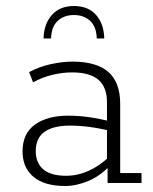

<svg xmlns="http://www.w3.org/2000/svg" viewBox="-20 -609 509 639"><path d="M196 10Q128 10 91.5 -20.5Q55 -51 55 -105Q55 -165 96.5 -194.5Q138 -224 206 -224Q242 -224 277 -219Q312 -214 351 -204L336 -196V-269Q336 -319 307.5 -343.5Q279 -368 220 -368Q188 -368 154.5 -360Q121 -352 90 -335L77 -369Q110 -387 149 -395.5Q188 -404 221 -404Q301 -404 340.5 -369.5Q380 -335 380 -264V-33H451V0H338V-60L344 -56Q313 -23 273.5 -6.5Q234 10 196 10ZM200 -24Q238 -24 274 -40Q310 -56 342 -86L336 -70V-186L352 -172Q313 -182 278 -186.5Q243 -191 213 -191Q158 -191 128.5 -170.5Q99 -150 99 -106Q99 -67 124 -45.5Q149 -24 200 -24ZM125 -481Q126 -529 152.5 -559Q179 -589 226 -589Q274 -589 300 -559Q326 -529 327 -481H302Q301 -520 280 -539.5Q259 -559 226 -559Q193 -559 172 -539.5Q151 -520 150 -481Z"/></svg>

Font: Rokkitt SemiBold ExtraLight
Style: Regular
Weight: 250
Version: Version 3.103